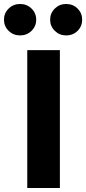

<svg xmlns="http://www.w3.org/2000/svg" viewBox="-72 -945 433 965"><path d="M-28.5 -902Q-5 -925 29 -925Q63 -925 86.5 -902Q110 -879 110 -846Q110 -813 86.5 -790Q63 -767 29 -767Q-5 -767 -28.5 -790Q-52 -813 -52 -846Q-52 -879 -28.5 -902ZM260 -925Q295 -925 318 -902Q341 -879 341 -846Q341 -813 318 -790Q295 -767 260 -767Q227 -767 203.5 -790Q180 -813 180 -846Q180 -879 203.5 -902Q227 -925 260 -925ZM229 -693V0H65V-693Z"/></svg>

Font: FiraGO
Style: Bold
Weight: 700
Designer: bBox Type
Foundry: bBox Type GmbH
Version: Version 1.001;PS 001.001;hotconv 1.0.88;makeotf.lib2.5.64775